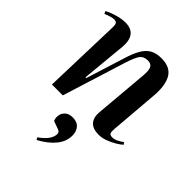

<svg xmlns="http://www.w3.org/2000/svg" viewBox="-224 -658 1061 1061"><g transform="rotate(45 306.5 -127.0)"><path d="M605 -45Q592 -33 569.5 -19.5Q547 -6 520 4Q493 14 468 14Q421 14 400 -10Q379 -34 383 -78L410 -389Q414 -434 405 -451.5Q396 -469 370 -469Q338 -469 322.5 -447.5Q307 -426 288 -365L174 0H89L103 -460Q104 -479 99 -488.5Q94 -498 78 -498Q68 -498 52.5 -493.5Q37 -489 18 -481L11 -496Q21 -502 41.5 -510Q62 -518 86.5 -524Q111 -530 133 -530Q181 -530 201.5 -502Q222 -474 217 -421L192 -160L198 -159L268 -382Q283 -432 301 -465Q319 -498 345.5 -514.5Q372 -531 415 -531Q485 -531 511.5 -484Q538 -437 530 -352L507 -71Q505 -49 509 -39Q513 -29 531 -29Q548 -29 565.5 -38Q583 -47 596 -57ZM246 277 238 264Q276 236 290 214Q304 192 304 172Q304 165 300 159.5Q296 154 284 150L240 134Q232 115 235.5 95Q239 75 255 61Q271 47 299 47Q335 47 352 68Q369 89 369 120Q369 209 246 277Z"/></g></svg>

Font: Literata 72pt SemiBold
Style: Italic
Weight: 600
Italic angle: -2°
Designer: Latin by Veronika Burian and Jose Scaglione. Greek by Irene Vlachou. Cyrillic by Vera Evstafieva
Foundry: TypeTogether
Version: Version 3.002